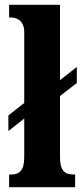

<svg xmlns="http://www.w3.org/2000/svg" viewBox="-20 -780 342 800"><path d="M18 0H293V-53H284C252 -53 230 -67 230 -125V-380L300 -434V-501L230 -446V-760H18V-707H27C43 -707 81 -699 81 -646V-351L15 -299V-234L81 -286V-125C81 -67 59 -53 27 -53H18Z"/></svg>

Font: Noto Serif Devanagari ExtraCondensed ExtraBold
Style: Regular
Weight: 800
Width: 2
Designer: Universal Thirst, Indian Type Foundry and the Monotype Design Team
Foundry: Monotype Imaging Inc.
Version: Version 2.004